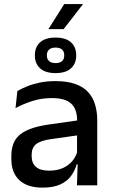

<svg xmlns="http://www.w3.org/2000/svg" viewBox="-20 -890 541 922"><path d="M288.5 -870.5H378V-869.5L285.5 -750H213V-751ZM349.5 0 353.5 -116 350 -131V-285L350.5 -309.5Q350.5 -366 321.8 -392.5Q293 -419 229.5 -419Q178 -419 134 -404.5Q90 -390 54.5 -371L63.5 -453Q83.5 -464.5 110.5 -475.5Q137.5 -486.5 171.5 -493.5Q205.5 -500.5 246 -500.5Q301.5 -500.5 340 -487.2Q378.5 -474 402 -449Q425.5 -424 436.2 -389Q447 -354 447 -311V0ZM184 11Q111.5 11 73 -24.8Q34.5 -60.5 34.5 -126.5V-141.5Q34.5 -211.5 77.8 -245.2Q121 -279 214 -292L361 -313L366.5 -242L225.5 -222Q175 -215 153.5 -197.8Q132 -180.5 132 -147V-140Q132 -106.5 152.8 -88.5Q173.5 -70.5 216 -70.5Q255 -70.5 283 -83.5Q311 -96.5 328.5 -118.2Q346 -140 352.5 -166.5L366 -101H348Q340 -71 321.5 -45.5Q303 -20 269.8 -4.5Q236.5 11 184 11ZM147.5 -623V-625Q147.5 -663.5 172.2 -686.5Q197 -709.5 247 -709.5Q296.5 -709.5 321.2 -686.5Q346 -663.5 346 -625V-623Q346 -585.5 321.2 -562.2Q296.5 -539 247 -539Q197 -539 172.2 -562.2Q147.5 -585.5 147.5 -623ZM205 -623.5Q205 -606 215.8 -596.5Q226.5 -587 247 -587Q267.5 -587 278 -596.5Q288.5 -606 288.5 -623.5V-625Q288.5 -642.5 278 -652Q267.5 -661.5 247 -661.5Q226.5 -661.5 215.8 -652Q205 -642.5 205 -625Z"/></svg>

Font: Anek Latin Medium Medium
Style: Regular
Weight: 500
Version: Version 1.003